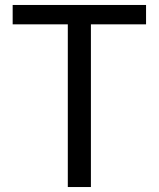

<svg xmlns="http://www.w3.org/2000/svg" viewBox="-20 -753 639 773"><path d="M253 0V-655H31V-733H568V-655H346V0Z"/></svg>

Font: Noto Sans KR
Style: Regular
Weight: 400
Designer: Ryoko NISHIZUKA  (kana, bopomofo & ideographs); Paul D. Hunt (Latin, Greek & Cyrillic); Sandoll Communications , Soo-you
Foundry: Adobe
Version: Version 2.004-H2;hotconv 1.0.118;makeotfexe 2.5.65603